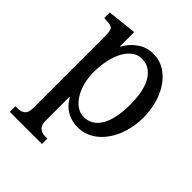

<svg xmlns="http://www.w3.org/2000/svg" viewBox="-192 -601 903 903"><g transform="rotate(45 259.0 -149.5)"><path d="M173.8 -394.5H175.8Q196.3 -432.6 231.4 -457Q266.6 -481.4 307.6 -481.4Q354.5 -481.4 388.7 -458.5Q422.9 -435.5 445.3 -399.9Q467.8 -364.3 478.5 -321.3Q489.3 -278.3 489.3 -237.3Q489.3 -185.5 475.6 -139.6Q461.9 -93.8 437 -59.1Q412.1 -24.4 377.9 -4.4Q343.8 15.6 303.7 15.6Q217.8 15.6 175.8 -59.6H173.8V97.7Q173.8 129.9 188.5 141.6Q203.1 153.3 220.7 153.3H239.3V189.5H25.4V152.3H43Q61.5 152.3 76.2 141.1Q90.8 129.9 90.8 97.7V-374Q90.8 -403.3 86.4 -418Q82 -432.6 57.6 -434.6L27.3 -436.5V-473.6L173.8 -489.3ZM171.9 -220.7Q171.9 -184.6 180.7 -151.4Q189.5 -118.2 205.1 -93.3Q220.7 -68.4 241.7 -53.7Q262.7 -39.1 288.1 -39.1Q342.8 -39.1 372.6 -90.3Q402.3 -141.6 402.3 -237.3Q402.3 -270.5 397 -304.2Q391.6 -337.9 378.4 -365.2Q365.2 -392.6 343.3 -409.7Q321.3 -426.8 287.1 -426.8Q261.7 -426.8 240.2 -411.1Q218.8 -395.5 203.6 -367.7Q188.5 -339.8 180.2 -302.2Q171.9 -264.6 171.9 -220.7Z"/></g></svg>

Font: Subtext
Style: Regular
Weight: 400
Designer: Christopher J. Fynn
Foundry: Christopher J. Fynn for DDC
Version: Version 1.000 preliminary